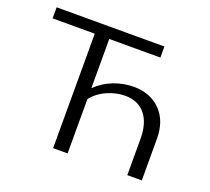

<svg xmlns="http://www.w3.org/2000/svg" viewBox="-114 -802 1036 946"><g transform="rotate(20 404.0 -329.0)"><path d="M716 -218V0H640V-190Q640 -273 602.5 -318.5Q565 -364 497 -364Q451 -364 404 -343.5Q357 -323 327 -285V0H251V-600H30V-658H595V-600H327V-342Q367 -381 418 -400.5Q469 -420 522 -420Q609 -420 662.5 -366Q716 -312 716 -218Z"/></g></svg>

Font: Ysabeau SC
Style: Regular
Weight: 400
Designer: Christian Thalmann (Catharsis Fonts)
Version: Version 0.003